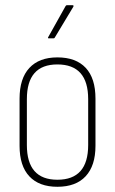

<svg xmlns="http://www.w3.org/2000/svg" viewBox="-20 -708 441 736"><path d="M200 8Q130 8 92.5 -32Q55 -72 55 -149V-330Q55 -407 92.5 -447.5Q130 -488 200 -488Q271 -488 308.5 -448Q346 -408 346 -330V-149Q346 -73 308.5 -32.5Q271 8 200 8ZM200 -19Q318 -19 318 -152V-328Q318 -461 200 -461Q83 -461 83 -328V-152Q83 -19 200 -19ZM167 -561Q162 -561 165 -566L231 -684Q233 -688 236 -688H258Q264 -688 261 -682L190 -564Q189 -561 185 -561Z"/></svg>

Font: Sofia Sans Cond ExtraLight
Style: Regular
Weight: 200
Width: 3
Designer: Botio Nikoltchev, Ani Petrova
Foundry: lettersoup
Version: Version 4.100; ttfautohint (v1.8.3)